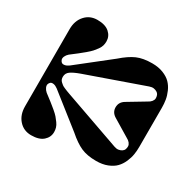

<svg xmlns="http://www.w3.org/2000/svg" viewBox="-172 -955 1150 1145"><g transform="rotate(30 403.0 -382.0)"><path d="M594.2 -717.8Q637.7 -717.8 670.9 -704.6Q704.1 -691.4 723.6 -671.4Q743.2 -651.4 755.4 -623.5Q767.6 -595.7 771.7 -570.1Q775.9 -544.4 775.9 -517.1V-247.1Q775.9 -219.7 771.7 -194.1Q767.6 -168.5 755.4 -140.6Q743.2 -112.8 723.6 -92.5Q704.1 -72.3 670.9 -59.1Q637.7 -45.9 594.2 -45.9Q532.2 -45.9 490.2 -64.5Q448.2 -83 397 -127.9L174.8 -303.2Q159.7 -314.5 146 -316.7Q132.3 -318.8 125.2 -313Q118.2 -307.1 115.2 -297.6Q112.3 -288.1 117.9 -275.1Q123.5 -262.2 136.2 -251Q167 -227.5 182.9 -215.3Q198.7 -203.1 220.2 -185.1Q241.7 -167 252 -155Q262.2 -143.1 272.9 -128.2Q283.7 -113.3 287.8 -99.1Q292 -85 292 -69.8Q292 -34.2 264.2 -9.5Q236.3 15.1 182.1 15.1Q130.4 15.1 97.7 -21.5Q64.9 -58.1 64.9 -116.2V-647.9Q64.9 -705.6 97.7 -742.2Q130.4 -778.8 182.1 -778.8Q236.3 -778.8 264.2 -754.2Q292 -729.5 292 -693.8Q292 -678.7 288.1 -664.8Q284.2 -650.9 273.2 -635.7Q262.2 -620.6 252 -609.1Q241.7 -597.7 220 -579.3Q198.2 -561 182.9 -549.1Q167.5 -537.1 136.2 -513.2Q123.5 -502 117.9 -489Q112.3 -476.1 115.2 -466.6Q118.2 -457 125.2 -451.2Q132.3 -445.3 146 -447.5Q159.7 -449.7 174.8 -460.9L397 -636.2Q448.2 -681.2 490.2 -699.5Q532.2 -717.8 594.2 -717.8ZM684.1 -256.8 567.9 -327.1Q535.2 -346.7 535.2 -381.8Q535.2 -417.5 567.9 -437L684.1 -506.8Q698.7 -514.2 707.3 -524.9Q715.8 -535.6 716.3 -546.4Q716.8 -557.1 712.9 -567.6Q709 -578.1 699 -584.5Q689 -590.8 676.3 -592.8Q663.6 -594.7 647 -588.9L255.9 -451.2Q213.4 -436 192.6 -421.4Q171.9 -406.7 171.9 -381.8Q171.9 -372.1 174.8 -364Q177.7 -356 185.5 -349.1Q193.4 -342.3 198.5 -338.1Q203.6 -334 217.3 -328.1Q231 -322.3 235.4 -320.6Q239.7 -318.8 255.9 -313L647 -174.8Q663.6 -168.9 676.3 -170.9Q689 -172.9 699 -179.2Q709 -185.5 712.9 -196Q716.8 -206.5 716.3 -217.3Q715.8 -228 707.3 -238.8Q698.7 -249.5 684.1 -256.8Z"/></g></svg>

Font: Pilowlava
Style: Regular
Weight: 400
Designer: Anton Moglia, Jérémy Landes, Maksym Kobuzan (Cyrillic), Velvetyne Type Foundry
Foundry: Anton Moglia, Jérémy Landes, Velvetyne Type Foundry
Version: Version 1.001;hotconv 1.0.109;makeotfexe 2.5.65596